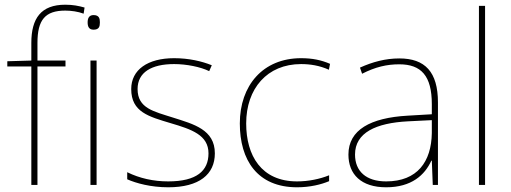

<svg xmlns="http://www.w3.org/2000/svg" viewBox="-20 -836 2169 815"><path d="M258 -554V-579H139V-654C139 -752 172 -791 257 -791C282 -791 311 -787 335 -778L339 -804C314 -811 290 -816 257 -816C154 -816 113 -758 113 -654V-579L11 -576V-554H113V-51H139V-554Z M377 -772C357 -772 352 -757 352 -741C352 -724 357 -710 377 -710C401 -710 404 -724 404 -741C404 -757 401 -772 377 -772ZM390 -579H364V-51H390Z M892 -185C892 -286 802 -309 714 -337C633 -363 564 -376 564 -458C564 -529 623 -564 719 -564C772 -564 831 -552 868 -534L879 -559C837 -576 782 -589 719 -589C607 -589 537 -540 537 -458C537 -360 612 -341 705 -313C793 -287 865 -263 865 -185C865 -111 815 -66 694 -66C632 -66 573 -79 520 -105V-75C558 -58 621 -41 694 -41C826 -41 892 -96 892 -185Z M1241 -41C1296 -41 1344 -53 1377 -67V-92C1338 -76 1289 -66 1241 -66C1089 -66 1025 -176 1025 -312C1025 -460 1114 -564 1258 -564C1296 -564 1336 -558 1376 -540L1381 -565C1344 -581 1306 -589 1258 -589C1096 -589 998 -473 998 -312C998 -157 1072 -41 1241 -41Z M1675 -588C1616 -588 1561 -573 1508 -549L1517 -523C1574 -552 1622 -563 1675 -563C1768 -563 1813 -514 1813 -394V-351L1710 -345C1553 -336 1459 -285 1459 -180C1459 -96 1513 -41 1619 -41C1727 -41 1783 -93 1811 -154H1813L1817 -51H1839V-401C1839 -531 1784 -588 1675 -588ZM1712 -321 1813 -326V-271C1811 -150 1752 -66 1619 -66C1534 -66 1487 -109 1487 -180C1487 -273 1576 -314 1712 -321Z M2039 -51V-811H2013V-51Z"/></svg>

Font: Noto Sans Tamil UI Thin
Style: Regular
Weight: 100
Designer: Jelle Bosma - Monotype Design Team
Foundry: Monotype Imaging Inc.
Version: Version 2.004